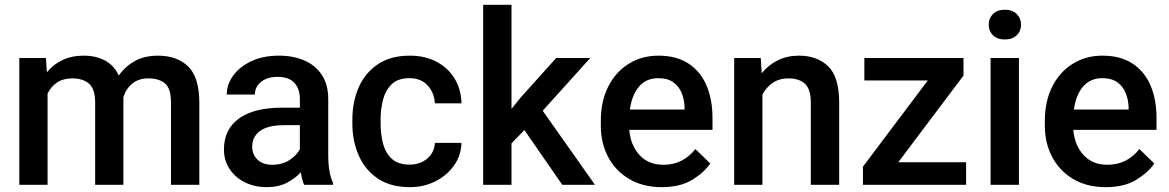

<svg xmlns="http://www.w3.org/2000/svg" viewBox="-20 -770 4870 800"><path d="M281.7 -443.4Q242.7 -443.4 217.3 -426Q191.9 -408.7 178.2 -379.9V0H60.5V-528.3H171.4L175.3 -468.8Q201.7 -501.5 240.2 -519.8Q278.8 -538.1 329.6 -538.1Q378.9 -538.1 416.7 -518.3Q454.6 -498.5 475.1 -455.1Q500.5 -492.7 541.5 -515.4Q582.5 -538.1 637.7 -538.1Q718.3 -538.1 764.4 -492.7Q810.5 -447.3 810.5 -341.8V0H692.4V-342.3Q692.4 -402.3 667 -422.9Q641.6 -443.4 598.1 -443.4Q557.1 -443.4 530.8 -421.4Q504.4 -399.4 494.1 -364.7Q494.1 -358.9 494.1 -352.1V0H376.5V-341.8Q376.5 -399.4 350.8 -421.4Q325.2 -443.4 281.7 -443.4Z M1247.1 0Q1238.3 -19.5 1233.4 -52.2Q1210.4 -26.9 1175.3 -8.5Q1140.1 9.8 1091.8 9.8Q1040 9.8 999.5 -10.7Q959 -31.2 936 -66.9Q913.1 -102.5 913.1 -147.5Q913.1 -231.4 975.8 -276.4Q1038.6 -321.3 1154.3 -321.3H1229.5V-357.9Q1229.5 -399.9 1206.5 -424.8Q1183.6 -449.7 1136.2 -449.7Q1093.3 -449.7 1067.6 -428.7Q1042 -407.7 1042 -376H924.8Q924.8 -418 951.7 -455.1Q978.5 -492.2 1027.3 -515.1Q1076.2 -538.1 1142.6 -538.1Q1202.1 -538.1 1248.3 -518.1Q1294.4 -498 1321 -457.8Q1347.7 -417.5 1347.7 -356.9V-122.1Q1347.7 -50.3 1367.7 -7.8V0ZM1114.7 -83.5Q1156.7 -83.5 1186.8 -103.5Q1216.8 -123.5 1229.5 -148.4V-248.5H1163.1Q1097.2 -248.5 1064 -224.6Q1030.8 -200.7 1030.8 -158.7Q1030.8 -126.5 1052.7 -105Q1074.7 -83.5 1114.7 -83.5Z M1686.5 -84Q1730 -84 1760 -109.1Q1790 -134.3 1792 -174.8H1902.8Q1901.4 -123 1872.3 -81.3Q1843.3 -39.6 1794.9 -14.9Q1746.6 9.8 1688 9.8Q1607.4 9.8 1554.2 -26.1Q1501 -62 1474.6 -122.3Q1448.2 -182.6 1448.2 -255.4V-272.5Q1448.2 -345.7 1474.6 -406Q1501 -466.3 1554.2 -502.2Q1607.4 -538.1 1687.5 -538.1Q1751 -538.1 1798.8 -512.9Q1846.7 -487.8 1874 -443.1Q1901.4 -398.4 1902.8 -339.4H1792Q1790 -382.8 1762.2 -413.6Q1734.4 -444.3 1686 -444.3Q1638.7 -444.3 1612.5 -419.4Q1586.4 -394.5 1576.2 -355.2Q1565.9 -315.9 1565.9 -272.5V-255.4Q1565.9 -211.9 1575.9 -172.6Q1585.9 -133.3 1612.3 -108.6Q1638.7 -84 1686.5 -84Z M2322.8 0 2165 -228 2111.3 -172.9V0H1993.2V-750H2111.3V-316.4L2147.9 -361.8L2297.4 -528.3H2439.5L2241.2 -308.6L2459 0Z M2737.3 9.8Q2659.2 9.8 2602.1 -23.9Q2544.9 -57.6 2514.2 -115.5Q2483.4 -173.3 2483.4 -246.1V-265.6Q2483.4 -348.6 2514.6 -409.9Q2545.9 -471.2 2600.3 -504.6Q2654.8 -538.1 2723.1 -538.1Q2798.8 -538.1 2848.9 -505.1Q2898.9 -472.2 2923.8 -413.8Q2948.7 -355.5 2948.7 -279.3V-229H2602.1Q2606.9 -166 2644 -124.8Q2681.2 -83.5 2744.1 -83.5Q2786.6 -83.5 2819.8 -100.6Q2853 -117.7 2877.4 -148.9L2939.5 -88.9Q2914.1 -51.3 2864.3 -20.8Q2814.5 9.8 2737.3 9.8ZM2722.7 -444.3Q2672.9 -444.3 2642.8 -409.4Q2612.8 -374.5 2604.5 -313.5H2832.5V-322.8Q2831.5 -354.5 2820.3 -382.3Q2809.1 -410.2 2785.4 -427.2Q2761.7 -444.3 2722.7 -444.3Z M3264.2 -443.4Q3227.1 -443.4 3199.7 -424.8Q3172.4 -406.2 3156.7 -375.5V0H3039.1V-528.3H3149.9L3153.8 -464.8Q3181.6 -499.5 3220.9 -518.8Q3260.3 -538.1 3308.6 -538.1Q3385.3 -538.1 3430.9 -493.7Q3476.6 -449.2 3476.6 -341.3V0H3358.4V-341.8Q3358.4 -398.4 3334.2 -420.9Q3310.1 -443.4 3264.2 -443.4Z M4005.4 -93.8V0H3575.7V-75.7L3845.7 -434.6H3581.5V-528.3H3994.6V-455.1L3722.7 -93.8Z M4099.6 -667Q4099.6 -693.8 4117.4 -711.7Q4135.3 -729.5 4167 -729.5Q4198.2 -729.5 4216.3 -711.7Q4234.4 -693.8 4234.4 -667Q4234.4 -640.6 4216.3 -623Q4198.2 -605.5 4167 -605.5Q4135.3 -605.5 4117.4 -623Q4099.6 -640.6 4099.6 -667ZM4225.6 -528.3V0H4107.4V-528.3Z M4587.4 9.8Q4509.3 9.8 4452.1 -23.9Q4395 -57.6 4364.3 -115.5Q4333.5 -173.3 4333.5 -246.1V-265.6Q4333.5 -348.6 4364.7 -409.9Q4396 -471.2 4450.4 -504.6Q4504.9 -538.1 4573.2 -538.1Q4648.9 -538.1 4699 -505.1Q4749 -472.2 4773.9 -413.8Q4798.8 -355.5 4798.8 -279.3V-229H4452.1Q4457 -166 4494.1 -124.8Q4531.2 -83.5 4594.2 -83.5Q4636.7 -83.5 4669.9 -100.6Q4703.1 -117.7 4727.5 -148.9L4789.6 -88.9Q4764.2 -51.3 4714.4 -20.8Q4664.6 9.8 4587.4 9.8ZM4572.8 -444.3Q4522.9 -444.3 4492.9 -409.4Q4462.9 -374.5 4454.6 -313.5H4682.6V-322.8Q4681.6 -354.5 4670.4 -382.3Q4659.2 -410.2 4635.5 -427.2Q4611.8 -444.3 4572.8 -444.3Z"/></svg>

Font: Vazirmatn RD Medium
Style: Regular
Weight: 500
Designer: Saber Rastikerdar
Foundry: Saber Rastikerdar
Version: Version 33.003